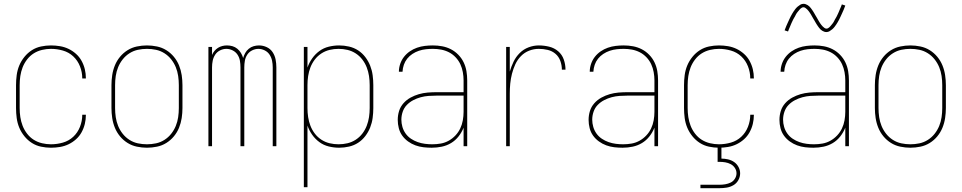

<svg xmlns="http://www.w3.org/2000/svg" viewBox="-20 -766 5040 1006"><path d="M247 8Q221 8 195 2.5Q169 -3 147 -17Q125 -31 108 -52Q91 -73 81 -97Q71 -121 67.5 -147.5Q64 -174 64 -200V-320Q64 -346 67.5 -372.5Q71 -399 81 -423Q91 -447 108 -468Q125 -489 147 -503Q169 -517 195 -522.5Q221 -528 247 -528Q271 -528 294.5 -524Q318 -520 339 -510Q360 -500 378 -484Q396 -468 407.5 -447Q419 -426 424.5 -403Q430 -380 430 -356V-355H411V-356Q411 -388 399 -418.5Q387 -449 364 -470.5Q341 -492 310 -501Q279 -510 247 -510Q224 -510 200.5 -504.5Q177 -499 157 -486.5Q137 -474 122 -454.5Q107 -435 98.5 -413Q90 -391 86.5 -367.5Q83 -344 83 -320V-200Q83 -176 86.5 -152.5Q90 -129 98.5 -107Q107 -85 122 -65.5Q137 -46 157 -33.5Q177 -21 200.5 -15.5Q224 -10 247 -10Q279 -10 310 -19Q341 -28 364 -49.5Q387 -71 399 -101.5Q411 -132 411 -164V-165H430V-164Q430 -140 424.5 -117Q419 -94 407.5 -73Q396 -52 378 -36Q360 -20 339 -10Q318 0 294.5 4Q271 8 247 8Z M750 8Q724 8 697.5 2.5Q671 -3 648.5 -17Q626 -31 609 -51.5Q592 -72 582 -96.5Q572 -121 568 -147.5Q564 -174 564 -200V-320Q564 -346 568 -372.5Q572 -399 582 -423.5Q592 -448 609 -468.5Q626 -489 648.5 -503Q671 -517 697.5 -522.5Q724 -528 750 -528Q776 -528 802.5 -522.5Q829 -517 851.5 -503Q874 -489 891 -468.5Q908 -448 918 -423.5Q928 -399 932 -372.5Q936 -346 936 -320V-200Q936 -174 932 -147.5Q928 -121 918 -96.5Q908 -72 891 -51.5Q874 -31 851.5 -17Q829 -3 802.5 2.5Q776 8 750 8ZM750 -10Q774 -10 797.5 -15Q821 -20 841.5 -33Q862 -46 877 -65Q892 -84 901 -106Q910 -128 913.5 -152Q917 -176 917 -200V-320Q917 -344 913.5 -368Q910 -392 901 -414Q892 -436 877 -455Q862 -474 841.5 -487Q821 -500 797.5 -505Q774 -510 750 -510Q726 -510 702.5 -505Q679 -500 658.5 -487Q638 -474 623 -455Q608 -436 599 -414Q590 -392 586.5 -368Q583 -344 583 -320V-200Q583 -176 586.5 -152Q590 -128 599 -106Q608 -84 623 -65Q638 -46 658.5 -33Q679 -20 702.5 -15Q726 -10 750 -10Z M1072 0V-520H1091V-478Q1096 -490 1104 -499.5Q1112 -509 1122.5 -515.5Q1133 -522 1145 -525Q1157 -528 1169 -528Q1184 -528 1198 -524Q1212 -520 1223.5 -510.5Q1235 -501 1242.5 -488.5Q1250 -476 1254 -462Q1258 -476 1265 -488.5Q1272 -501 1283.5 -510.5Q1295 -520 1309 -524Q1323 -528 1337 -528Q1358 -528 1377.5 -519Q1397 -510 1408.5 -492.5Q1420 -475 1424 -454.5Q1428 -434 1428 -413V0H1409V-413Q1409 -431 1405.5 -448Q1402 -465 1392.5 -479.5Q1383 -494 1367 -502Q1351 -510 1334 -510Q1317 -510 1301 -502Q1285 -494 1275.5 -479.5Q1266 -465 1263 -448Q1260 -431 1260 -413V0H1240V-413Q1240 -431 1237 -448Q1234 -465 1224.5 -479.5Q1215 -494 1199 -502Q1183 -510 1166 -510Q1149 -510 1133 -502Q1117 -494 1107.5 -479.5Q1098 -465 1094.5 -448Q1091 -431 1091 -413V0Z M1572 215V-520H1591V-412Q1600 -438 1616 -460.5Q1632 -483 1654 -499Q1676 -515 1703 -521.5Q1730 -528 1757 -528Q1783 -528 1809 -522Q1835 -516 1856.5 -502Q1878 -488 1894 -467Q1910 -446 1919.5 -422Q1929 -398 1932.5 -372Q1936 -346 1936 -320V-200Q1936 -174 1932.5 -148Q1929 -122 1919.5 -98Q1910 -74 1894 -53Q1878 -32 1856.5 -18Q1835 -4 1809 2Q1783 8 1757 8Q1730 8 1703 1.5Q1676 -5 1654 -21Q1632 -37 1616 -59.5Q1600 -82 1591 -108V215ZM1754 -10Q1778 -10 1801 -15.5Q1824 -21 1844 -34Q1864 -47 1878.5 -66Q1893 -85 1901.5 -107Q1910 -129 1913.5 -152.5Q1917 -176 1917 -200V-320Q1917 -344 1913.5 -367.5Q1910 -391 1901.5 -413Q1893 -435 1878.5 -454Q1864 -473 1844 -486Q1824 -499 1801 -504.5Q1778 -510 1754 -510Q1730 -510 1707 -504.5Q1684 -499 1664 -486Q1644 -473 1629.5 -454Q1615 -435 1606.5 -413Q1598 -391 1594.5 -367.5Q1591 -344 1591 -320V-200Q1591 -176 1594.5 -152.5Q1598 -129 1606.5 -107Q1615 -85 1629.5 -66Q1644 -47 1664 -34Q1684 -21 1707 -15.5Q1730 -10 1754 -10Z M2242 8Q2220 8 2198.5 5.5Q2177 3 2156.5 -4.5Q2136 -12 2118 -25Q2100 -38 2087.5 -55.5Q2075 -73 2069.5 -94.5Q2064 -116 2064 -138Q2064 -162 2071 -184.5Q2078 -207 2094 -225Q2110 -243 2131 -254.5Q2152 -266 2174.5 -272.5Q2197 -279 2220.5 -281Q2244 -283 2268 -283H2409V-345Q2409 -366 2405 -388Q2401 -410 2392 -429.5Q2383 -449 2367.5 -465.5Q2352 -482 2332.5 -492Q2313 -502 2291.5 -506Q2270 -510 2248 -510Q2230 -510 2211.5 -508Q2193 -506 2175 -500Q2157 -494 2141 -483.5Q2125 -473 2113.5 -458.5Q2102 -444 2096 -426.5Q2090 -409 2089 -390H2070Q2070 -411 2077 -431.5Q2084 -452 2097 -468.5Q2110 -485 2127.5 -497Q2145 -509 2165 -516Q2185 -523 2206 -525.5Q2227 -528 2248 -528Q2273 -528 2297 -523.5Q2321 -519 2342.5 -508Q2364 -497 2381.5 -479Q2399 -461 2409.5 -439Q2420 -417 2424 -393Q2428 -369 2428 -345V0H2409V-97Q2399 -72 2382.5 -51Q2366 -30 2343.5 -16.5Q2321 -3 2295 2.5Q2269 8 2242 8ZM2245 -10Q2268 -10 2290 -14Q2312 -18 2331.5 -29Q2351 -40 2366.5 -56.5Q2382 -73 2391.5 -93Q2401 -113 2405 -135.5Q2409 -158 2409 -180V-265H2268Q2247 -265 2226 -263.5Q2205 -262 2184.5 -256.5Q2164 -251 2145 -241Q2126 -231 2111.5 -216Q2097 -201 2090 -180.5Q2083 -160 2083 -139Q2083 -120 2088.5 -101Q2094 -82 2105.5 -66Q2117 -50 2133.5 -39Q2150 -28 2168.5 -21.5Q2187 -15 2206.5 -12.5Q2226 -10 2245 -10Z M2632 0V-520H2651V-391Q2659 -418 2671 -443Q2683 -468 2703 -488Q2723 -508 2749.5 -518Q2776 -528 2803 -528Q2830 -528 2857 -521.5Q2884 -515 2904.5 -497.5Q2925 -480 2934 -454Q2943 -428 2943 -401H2924Q2924 -424 2916 -446.5Q2908 -469 2890.5 -484Q2873 -499 2850 -504.5Q2827 -510 2803 -510Q2777 -510 2752.5 -500.5Q2728 -491 2709.5 -472Q2691 -453 2680 -429Q2669 -405 2662.5 -379.5Q2656 -354 2653.5 -328Q2651 -302 2651 -276V0Z M3242 8Q3220 8 3198.5 5.5Q3177 3 3156.5 -4.5Q3136 -12 3118 -25Q3100 -38 3087.5 -55.5Q3075 -73 3069.5 -94.5Q3064 -116 3064 -138Q3064 -162 3071 -184.5Q3078 -207 3094 -225Q3110 -243 3131 -254.5Q3152 -266 3174.5 -272.5Q3197 -279 3220.5 -281Q3244 -283 3268 -283H3409V-345Q3409 -366 3405 -388Q3401 -410 3392 -429.5Q3383 -449 3367.5 -465.5Q3352 -482 3332.5 -492Q3313 -502 3291.5 -506Q3270 -510 3248 -510Q3230 -510 3211.5 -508Q3193 -506 3175 -500Q3157 -494 3141 -483.5Q3125 -473 3113.5 -458.5Q3102 -444 3096 -426.5Q3090 -409 3089 -390H3070Q3070 -411 3077 -431.5Q3084 -452 3097 -468.5Q3110 -485 3127.5 -497Q3145 -509 3165 -516Q3185 -523 3206 -525.5Q3227 -528 3248 -528Q3273 -528 3297 -523.5Q3321 -519 3342.5 -508Q3364 -497 3381.5 -479Q3399 -461 3409.5 -439Q3420 -417 3424 -393Q3428 -369 3428 -345V0H3409V-97Q3399 -72 3382.5 -51Q3366 -30 3343.5 -16.5Q3321 -3 3295 2.5Q3269 8 3242 8ZM3245 -10Q3268 -10 3290 -14Q3312 -18 3331.5 -29Q3351 -40 3366.5 -56.5Q3382 -73 3391.5 -93Q3401 -113 3405 -135.5Q3409 -158 3409 -180V-265H3268Q3247 -265 3226 -263.5Q3205 -262 3184.5 -256.5Q3164 -251 3145 -241Q3126 -231 3111.5 -216Q3097 -201 3090 -180.5Q3083 -160 3083 -139Q3083 -120 3088.5 -101Q3094 -82 3105.5 -66Q3117 -50 3133.5 -39Q3150 -28 3168.5 -21.5Q3187 -15 3206.5 -12.5Q3226 -10 3245 -10Z M3747 8Q3721 8 3695 2.5Q3669 -3 3647 -17Q3625 -31 3608 -52Q3591 -73 3581 -97Q3571 -121 3567.5 -147.5Q3564 -174 3564 -200V-320Q3564 -346 3567.5 -372.5Q3571 -399 3581 -423Q3591 -447 3608 -468Q3625 -489 3647 -503Q3669 -517 3695 -522.5Q3721 -528 3747 -528Q3771 -528 3794.5 -524Q3818 -520 3839 -510Q3860 -500 3878 -484Q3896 -468 3907.5 -447Q3919 -426 3924.5 -403Q3930 -380 3930 -356V-355H3911V-356Q3911 -388 3899 -418.5Q3887 -449 3864 -470.5Q3841 -492 3810 -501Q3779 -510 3747 -510Q3724 -510 3700.5 -504.5Q3677 -499 3657 -486.5Q3637 -474 3622 -454.5Q3607 -435 3598.5 -413Q3590 -391 3586.5 -367.5Q3583 -344 3583 -320V-200Q3583 -176 3586.5 -152.5Q3590 -129 3598.5 -107Q3607 -85 3622 -65.5Q3637 -46 3657 -33.5Q3677 -21 3700.5 -15.5Q3724 -10 3747 -10Q3779 -10 3810 -19Q3841 -28 3864 -49.5Q3887 -71 3899 -101.5Q3911 -132 3911 -164V-165H3930V-164Q3930 -140 3924.5 -117Q3919 -94 3907.5 -73Q3896 -52 3878 -36Q3860 -20 3839 -10Q3818 0 3794.5 4Q3771 8 3747 8ZM3650 220V202H3750Q3765 202 3780 199.5Q3795 197 3808.5 190.5Q3822 184 3830.5 170.5Q3839 157 3839 142Q3839 127 3830.5 114Q3822 101 3808.5 94Q3795 87 3780 84.5Q3765 82 3750 82H3740V-10H3760V65Q3777 65 3794.5 69Q3812 73 3826.5 83Q3841 93 3849.5 109Q3858 125 3858 142Q3858 161 3848.5 178Q3839 195 3822.5 204.5Q3806 214 3787.5 217Q3769 220 3750 220Z M4242 8Q4220 8 4198.5 5.5Q4177 3 4156.5 -4.5Q4136 -12 4118 -25Q4100 -38 4087.5 -55.5Q4075 -73 4069.5 -94.5Q4064 -116 4064 -138Q4064 -162 4071 -184.5Q4078 -207 4094 -225Q4110 -243 4131 -254.5Q4152 -266 4174.5 -272.5Q4197 -279 4220.5 -281Q4244 -283 4268 -283H4409V-345Q4409 -366 4405 -388Q4401 -410 4392 -429.5Q4383 -449 4367.5 -465.5Q4352 -482 4332.5 -492Q4313 -502 4291.5 -506Q4270 -510 4248 -510Q4230 -510 4211.5 -508Q4193 -506 4175 -500Q4157 -494 4141 -483.5Q4125 -473 4113.5 -458.5Q4102 -444 4096 -426.5Q4090 -409 4089 -390H4070Q4070 -411 4077 -431.5Q4084 -452 4097 -468.5Q4110 -485 4127.5 -497Q4145 -509 4165 -516Q4185 -523 4206 -525.5Q4227 -528 4248 -528Q4273 -528 4297 -523.5Q4321 -519 4342.5 -508Q4364 -497 4381.5 -479Q4399 -461 4409.5 -439Q4420 -417 4424 -393Q4428 -369 4428 -345V0H4409V-97Q4399 -72 4382.5 -51Q4366 -30 4343.5 -16.5Q4321 -3 4295 2.5Q4269 8 4242 8ZM4245 -10Q4268 -10 4290 -14Q4312 -18 4331.5 -29Q4351 -40 4366.5 -56.5Q4382 -73 4391.5 -93Q4401 -113 4405 -135.5Q4409 -158 4409 -180V-265H4268Q4247 -265 4226 -263.5Q4205 -262 4184.5 -256.5Q4164 -251 4145 -241Q4126 -231 4111.5 -216Q4097 -201 4090 -180.5Q4083 -160 4083 -139Q4083 -120 4088.5 -101Q4094 -82 4105.5 -66Q4117 -50 4133.5 -39Q4150 -28 4168.5 -21.5Q4187 -15 4206.5 -12.5Q4226 -10 4245 -10ZM4310 -598Q4304 -598 4298.5 -600Q4293 -602 4288 -605Q4283 -608 4279 -612Q4275 -616 4271.5 -620.5Q4268 -625 4265 -629.5Q4262 -634 4259 -638.5Q4256 -643 4253 -648.5Q4250 -654 4247 -659Q4244 -664 4241 -669Q4238 -674 4235 -679.5Q4232 -685 4229 -690Q4226 -695 4223 -699.5Q4220 -704 4216.5 -708.5Q4213 -713 4209 -717Q4205 -721 4200 -724.5Q4195 -728 4190 -728Q4185 -728 4181 -725.5Q4177 -723 4174 -720.5Q4171 -718 4168 -714Q4165 -710 4161 -705.5Q4157 -701 4155.5 -698.5Q4154 -696 4152 -693Q4150 -690 4148.5 -686.5Q4147 -683 4145 -679.5Q4143 -676 4140.5 -672Q4138 -668 4136 -664Q4134 -660 4132 -655.5Q4130 -651 4127.5 -646Q4125 -641 4123 -635.5Q4121 -630 4118.5 -624.5Q4116 -619 4113.5 -613Q4111 -607 4109 -601L4091 -607Q4095 -619 4099.5 -629Q4104 -639 4108 -648Q4112 -657 4116 -665.5Q4120 -674 4123.5 -681Q4127 -688 4131 -694.5Q4135 -701 4138.5 -706.5Q4142 -712 4147.5 -719Q4153 -726 4159.5 -731.5Q4166 -737 4173.5 -741.5Q4181 -746 4190 -746Q4196 -746 4201.5 -744Q4207 -742 4212 -739Q4217 -736 4221 -732Q4225 -728 4228.5 -723.5Q4232 -719 4235 -714.5Q4238 -710 4241 -705.5Q4244 -701 4247 -695.5Q4250 -690 4253 -685Q4256 -680 4259 -675Q4262 -670 4265 -664.5Q4268 -659 4271 -654Q4274 -649 4277 -644.5Q4280 -640 4283.5 -635.5Q4287 -631 4291 -627Q4295 -623 4300 -619.5Q4305 -616 4310 -616Q4315 -616 4319 -618.5Q4323 -621 4326 -623.5Q4329 -626 4332 -630Q4335 -634 4339 -638.5Q4343 -643 4344.5 -645.5Q4346 -648 4348 -651Q4350 -654 4351.5 -657.5Q4353 -661 4355 -664.5Q4357 -668 4359.5 -672Q4362 -676 4364 -680Q4366 -684 4368 -688.5Q4370 -693 4372.5 -698Q4375 -703 4377 -708.5Q4379 -714 4381.5 -719.5Q4384 -725 4386.5 -731Q4389 -737 4391 -743L4409 -737Q4405 -725 4400.5 -715Q4396 -705 4392 -696Q4388 -687 4384 -678.5Q4380 -670 4376.5 -663Q4373 -656 4369 -649.5Q4365 -643 4361.5 -637.5Q4358 -632 4352.5 -625Q4347 -618 4340.5 -612.5Q4334 -607 4326.5 -602.5Q4319 -598 4310 -598Z M4750 8Q4724 8 4697.5 2.5Q4671 -3 4648.5 -17Q4626 -31 4609 -51.5Q4592 -72 4582 -96.5Q4572 -121 4568 -147.5Q4564 -174 4564 -200V-320Q4564 -346 4568 -372.5Q4572 -399 4582 -423.5Q4592 -448 4609 -468.5Q4626 -489 4648.5 -503Q4671 -517 4697.5 -522.5Q4724 -528 4750 -528Q4776 -528 4802.5 -522.5Q4829 -517 4851.5 -503Q4874 -489 4891 -468.5Q4908 -448 4918 -423.5Q4928 -399 4932 -372.5Q4936 -346 4936 -320V-200Q4936 -174 4932 -147.5Q4928 -121 4918 -96.5Q4908 -72 4891 -51.5Q4874 -31 4851.5 -17Q4829 -3 4802.5 2.5Q4776 8 4750 8ZM4750 -10Q4774 -10 4797.5 -15Q4821 -20 4841.5 -33Q4862 -46 4877 -65Q4892 -84 4901 -106Q4910 -128 4913.5 -152Q4917 -176 4917 -200V-320Q4917 -344 4913.5 -368Q4910 -392 4901 -414Q4892 -436 4877 -455Q4862 -474 4841.5 -487Q4821 -500 4797.5 -505Q4774 -510 4750 -510Q4726 -510 4702.5 -505Q4679 -500 4658.5 -487Q4638 -474 4623 -455Q4608 -436 4599 -414Q4590 -392 4586.5 -368Q4583 -344 4583 -320V-200Q4583 -176 4586.5 -152Q4590 -128 4599 -106Q4608 -84 4623 -65Q4638 -46 4658.5 -33Q4679 -20 4702.5 -15Q4726 -10 4750 -10Z"/></svg>

Font: Iosevka Thin
Style: Regular
Weight: 100
Monospace: yes
Designer: Belleve Invis
Foundry: Belleve Invis
Version: Version 32.5.0; ttfautohint (v1.8.4)